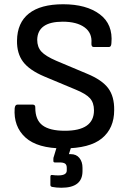

<svg xmlns="http://www.w3.org/2000/svg" viewBox="-20 -686 609 903"><path d="M278 12Q156 12 99.5 -39.5Q43 -91 49 -177Q51 -194 62 -194H134Q147 -194 146 -179Q146 -122 180 -96.5Q214 -71 285 -71Q422 -71 422 -167Q422 -203 403 -224Q384 -245 335 -265L189 -326Q118 -356 88.5 -395.5Q59 -435 60 -495Q61 -579 116 -622.5Q171 -666 277 -666Q386 -666 449 -619Q512 -572 504 -483Q503 -465 493 -465H420Q409 -465 410 -483Q414 -531 377.5 -557.5Q341 -584 275 -584Q157 -584 155 -499Q155 -465 174.5 -443.5Q194 -422 245 -400L390 -339Q460 -310 489 -271Q518 -232 517 -168Q517 -83 459.5 -35.5Q402 12 278 12ZM269 197Q245 197 225 193Q217 191 217 184V145Q217 136 225 137Q232 138 240 138.5Q248 139 254 139Q294 139 294 116V103Q294 89 286 83.5Q278 78 261 78H238Q231 78 231 71Q231 67 231 61Q231 55 233 51L256 -25Q259 -31 266 -31H318Q327 -31 323 -20L304 39H313Q339 39 353.5 57Q368 75 368 103V119Q368 197 269 197Z"/></svg>

Font: Sofia Sans Medium
Style: Regular
Weight: 500
Designer: Botio Nikoltchev, Ani Petrova
Foundry: lettersoup
Version: Version 4.101; ttfautohint (v1.8.4.7-5d5b)